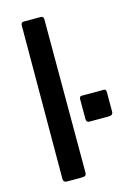

<svg xmlns="http://www.w3.org/2000/svg" viewBox="-114 -801 592 860"><g transform="rotate(-15 181.5 -371.0)"><path d="M177 -19Q177 -8 172.5 -4Q168 0 156 0H88Q70 0 70 -16L72 -727Q72 -742 85 -742H164Q177 -742 177 -727ZM363 -251Q363 -233 344 -233H254Q239 -233 239 -248V-340Q239 -354 250 -354H353Q363 -354 363 -341Z"/></g></svg>

Font: Libre Franklin Medium
Style: Regular
Weight: 500
Designer: Pablo Impallari, Rodrigo Fuenzalida, Nhung Nguyen
Foundry: Impallari Type
Version: Version 3.000